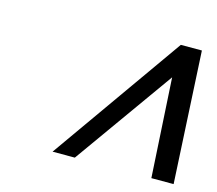

<svg xmlns="http://www.w3.org/2000/svg" viewBox="-70 -720 671 594"><g transform="rotate(15 265.5 -423.0)"><path d="M530.8 -211.9H459.5L440.9 -529.8L214.4 -211.9H143.1L440.9 -633.8H508.3Z"/></g></svg>

Font: RIT Rachana
Style: Bold Italic
Weight: 700
Designer: Hussain KH
Version: 1.4.7